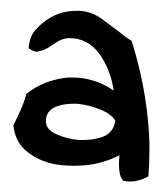

<svg xmlns="http://www.w3.org/2000/svg" viewBox="-20 -565 304 357"><path d="M255.9 -237.3Q248 -232.4 237.3 -229.5Q230.5 -227.5 222.7 -227.5Q216.8 -227.5 210 -228.5Q203.1 -234.4 202.1 -247.1Q201.2 -252 201.2 -257.8Q201.2 -266.6 202.1 -276.4Q173.8 -261.7 140.6 -257.8Q127.9 -256.8 116.2 -256.8Q95.7 -256.8 77.1 -260.7Q47.9 -267.6 27.8 -285.2Q7.8 -302.7 4.9 -332Q11.7 -345.7 18.1 -359.9Q24.4 -374 29.3 -390.6Q44.9 -403.3 64.9 -411.1Q85 -418.9 106.4 -420.9H115.2Q132.8 -420.9 150.4 -416Q171.9 -410.2 191.4 -396.5Q185.5 -436.5 164.1 -465.8Q142.6 -494.1 109.4 -494.1H107.4Q95.7 -493.2 86.4 -487.3Q77.1 -481.4 68.4 -475.6Q59.6 -470.7 51.8 -469.7Q50.8 -468.8 48.8 -468.8Q42 -468.8 33.2 -475.6Q35.2 -497.1 45.4 -508.8Q55.7 -520.5 68.8 -529.3Q82 -538.1 97.7 -542Q110.4 -544.9 123 -544.9H128.9Q151.4 -543 169.4 -529.8Q187.5 -516.6 204.1 -503.9Q213.9 -495.1 224.6 -489.3Q233.4 -461.9 240.7 -430.2Q248 -398.4 252.4 -365.2Q256.8 -332 257.8 -299.8V-283.2Q257.8 -259.8 255.9 -237.3ZM194.3 -340.8Q186.5 -353.5 165.5 -361.8Q144.5 -370.1 123 -372.1H115.2Q97.7 -372.1 83 -366.2Q65.4 -358.4 65.4 -339.8V-338.9Q65.4 -324.2 85 -315.4Q104.5 -306.6 127 -304.7H135.7Q153.3 -304.7 170.9 -310.5Q191.4 -318.4 194.3 -340.8Z"/></svg>

Font: Crafty Girls
Style: Regular
Weight: 400
Designer: Crystal Kluge
Foundry: Font Diner, Inc DBA Tart Workshop
Version: Version 1.001